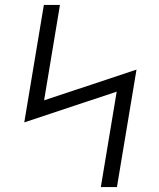

<svg xmlns="http://www.w3.org/2000/svg" viewBox="-20 -755 640 775"><path d="M387 0 451 -385 78 -261 157 -735H222L158 -350L531 -474L452 0Z"/></svg>

Font: Iosevka Curly LtExObl
Style: Regular
Weight: 300
Width: 7
Italic angle: -9°
Monospace: yes
Designer: Belleve Invis
Foundry: Belleve Invis
Version: Version 11.1.0; ttfautohint (v1.8.3)